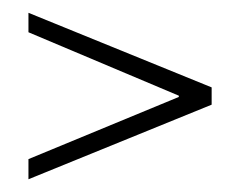

<svg xmlns="http://www.w3.org/2000/svg" viewBox="-20 -465 380 303"><path d="M24.9 -414.1V-444.8L314 -327.1V-299.8L24.9 -182.1V-213.9L262.2 -312V-314Z"/></svg>

Font: Moniqa Black Heading
Style: Regular
Weight: 900
Designer: Rajesh Rajput
Foundry: Rajesh Rajput
Version: Version 1.000